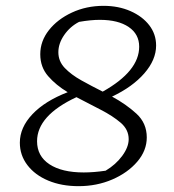

<svg xmlns="http://www.w3.org/2000/svg" viewBox="-20 -629 597 658"><path d="M249 9Q191 9 145.5 -10Q100 -29 74 -63Q48 -97 48 -140Q48 -192 91 -237.5Q134 -283 212 -313Q172 -337 145 -368Q118 -399 118 -443Q118 -488 147.5 -525.5Q177 -563 226.5 -586Q276 -609 335 -609Q386 -609 427 -591Q468 -573 491.5 -542.5Q515 -512 515 -473Q515 -424 474.5 -377.5Q434 -331 364 -298Q412 -272 447.5 -239.5Q483 -207 483 -158Q483 -113 450.5 -75Q418 -37 365 -14Q312 9 249 9ZM180 -450Q180 -419 202 -396Q224 -373 259 -353.5Q294 -334 332 -315Q457 -385 457 -469Q457 -512 421 -536.5Q385 -561 322 -561Q291 -561 251 -554Q220 -538 200 -509Q180 -480 180 -450ZM107 -145Q107 -94 149.5 -66Q192 -38 267 -38Q301 -38 342 -44Q377 -65 399 -95Q421 -125 421 -152Q421 -185 393.5 -208.5Q366 -232 325 -253Q284 -274 242 -296Q107 -233 107 -145Z"/></svg>

Font: Piazzolla SC Light
Style: Italic
Weight: 300
Italic angle: -11.3°
Designer: Juan Pablo del Peral
Foundry: Huerta Tipografica
Version: Version 1.330